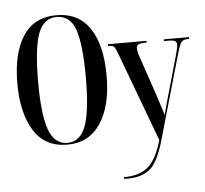

<svg xmlns="http://www.w3.org/2000/svg" viewBox="-61 -790 1158 1086"><g transform="rotate(-5 517.5 -247.0)"><path d="M298 10Q420 10 486 -89Q552 -188 552 -358Q552 -534 487.5 -629.5Q423 -725 299 -725Q171 -725 108 -627Q45 -529 45 -359Q45 -192 107.5 -91Q170 10 298 10ZM298 0Q226 0 194.5 -84.5Q163 -169 163 -358Q163 -549 194 -632Q225 -715 299 -715Q375 -715 404.5 -632Q434 -549 434 -358Q434 -168 402.5 -84Q371 0 298 0ZM600 231H622Q698 231 745.5 193.5Q793 156 829 30L968 -456Q981 -500 991.5 -513Q1002 -526 1030 -526H1035V-536H892V-526H921Q947 -526 956 -519.5Q965 -513 965 -499Q965 -490 961.5 -476Q958 -462 954 -445L891 -223Q882 -193 874 -163Q866 -133 860 -109Q854 -129 845 -157Q836 -185 820 -234L750 -440Q736 -479 736 -499Q736 -513 746 -519.5Q756 -526 787 -526H794V-536H574V-526H582Q602 -526 610 -516Q618 -506 630 -473L817 29Q787 135 738.5 178Q690 221 600 221Z"/></g></svg>

Font: Noto Serif Display Condensed Semi
Style: Regular
Weight: 600
Width: 3
Designer: Monotype Design Team
Foundry: Monotype Imaging Inc.
Version: Version 1.900